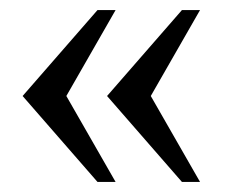

<svg xmlns="http://www.w3.org/2000/svg" viewBox="-20 -378 468 382"><path d="M174 -16 25 -187 174 -358H210L112 -187L210 -16ZM342 -16 193 -187 342 -358H378L280 -187L378 -16Z"/></svg>

Font: UnnaRegular
Style: Regular
Weight: 400
Designer: Jorge de Buen Unna
Foundry: Omnibus-Type
Version: Version 2.008;hotconv 1.0.109;makeotfexe 2.5.65596